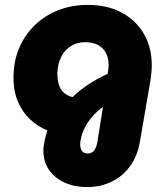

<svg xmlns="http://www.w3.org/2000/svg" viewBox="-20 -546 678 783"><path d="M335 217Q285 217 244.5 199Q204 181 180.5 147.5Q157 114 157 69Q157 49 162.5 25.5Q168 2 173 -14Q134 -30 102.5 -59.5Q71 -89 53 -132Q35 -175 35 -229Q35 -295 58 -349.5Q81 -404 122 -443.5Q163 -483 218 -504.5Q273 -526 338 -526Q418 -526 476.5 -494.5Q535 -463 567 -407.5Q599 -352 599 -279Q599 -266 597.5 -251Q596 -236 594 -221L551 29Q541 91 509.5 133Q478 175 433 196Q388 217 335 217ZM336 80Q355 80 364 67.5Q373 55 377 34L400 -110Q379 -95 364 -79Q349 -63 338 -46.5Q327 -30 320.5 -14Q314 2 310.5 16.5Q307 31 307 43Q307 59 314.5 69.5Q322 80 336 80ZM276 -150Q301 -175 336.5 -199Q372 -223 419 -245L421 -259Q422 -265 422.5 -271Q423 -277 423 -282Q423 -310 411.5 -331Q400 -352 378.5 -363Q357 -374 327 -374Q293 -374 268 -357.5Q243 -341 229 -313Q215 -285 214 -247Q214 -218 221 -198Q228 -178 242 -166.5Q256 -155 276 -150Z"/></svg>

Font: MuseoModerno ExtraBold
Style: Italic
Weight: 800
Italic angle: -9°
Designer: Pablo Cosgaya, Héctor Gatti, Marcela Romero, and the Authors of The MuseoModerno Project.
Foundry: Omnibus-Type Team
Version: Version 1.003